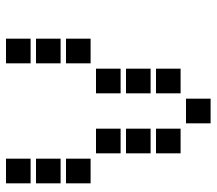

<svg xmlns="http://www.w3.org/2000/svg" viewBox="-61 -670 722 640"><g transform="rotate(-90 300.0 -350.0)"><path d="M10 -691Q9 -691 9 -691Q9 -691 9 -690V-610Q9 -609 9 -609Q9 -609 10 -609H90Q91 -609 91 -609Q91 -609 91 -610V-690Q91 -691 91 -691Q91 -691 90 -691ZM410 -691Q409 -691 409 -691Q409 -691 409 -690V-610Q409 -609 409 -609Q409 -609 410 -609H490Q491 -609 491 -609Q491 -609 491 -610V-690Q491 -691 491 -691Q491 -691 490 -691ZM10 -591Q9 -591 9 -591Q9 -591 9 -590V-510Q9 -509 9 -509Q9 -509 10 -509H90Q91 -509 91 -509Q91 -509 91 -510V-590Q91 -591 91 -591Q91 -591 90 -591ZM410 -591Q409 -591 409 -591Q409 -591 409 -590V-510Q409 -509 409 -509Q409 -509 410 -509H490Q491 -509 491 -509Q491 -509 491 -510V-590Q491 -591 491 -591Q491 -591 490 -591ZM10 -491Q9 -491 9 -491Q9 -491 9 -490V-410Q9 -409 9 -409Q9 -409 10 -409H90Q91 -409 91 -409Q91 -409 91 -410V-490Q91 -491 91 -491Q91 -491 90 -491ZM410 -491Q409 -491 409 -491Q409 -491 409 -490V-410Q409 -409 409 -409Q409 -409 410 -409H490Q491 -409 491 -409Q491 -409 491 -410V-490Q491 -491 491 -491Q491 -491 490 -491ZM110 -391Q109 -391 109 -391Q109 -391 109 -390V-310Q109 -309 109 -309Q109 -309 110 -309H190Q191 -309 191 -309Q191 -309 191 -310V-390Q191 -391 191 -391Q191 -391 190 -391ZM310 -391Q309 -391 309 -391Q309 -391 309 -390V-310Q309 -309 309 -309Q309 -309 310 -309H390Q391 -309 391 -309Q391 -309 391 -310V-390Q391 -391 391 -391Q391 -391 390 -391ZM110 -291Q109 -291 109 -291Q109 -291 109 -290V-210Q109 -209 109 -209Q109 -209 110 -209H190Q191 -209 191 -209Q191 -209 191 -210V-290Q191 -291 191 -291Q191 -291 190 -291ZM310 -291Q309 -291 309 -291Q309 -291 309 -290V-210Q309 -209 309 -209Q309 -209 310 -209H390Q391 -209 391 -209Q391 -209 391 -210V-290Q391 -291 391 -291Q391 -291 390 -291ZM110 -191Q109 -191 109 -191Q109 -191 109 -190V-110Q109 -109 109 -109Q109 -109 110 -109H190Q191 -109 191 -109Q191 -109 191 -110V-190Q191 -191 191 -191Q191 -191 190 -191ZM310 -191Q309 -191 309 -191Q309 -191 309 -190V-110Q309 -109 309 -109Q309 -109 310 -109H390Q391 -109 391 -109Q391 -109 391 -110V-190Q391 -191 391 -191Q391 -191 390 -191ZM210 -91Q209 -91 209 -91Q209 -91 209 -90V-10Q209 -9 209 -9Q209 -9 210 -9H290Q291 -9 291 -9Q291 -9 291 -10V-90Q291 -91 291 -91Q291 -91 290 -91Z"/></g></svg>

Font: Doto ExtraBold
Style: Regular
Weight: 800
Monospace: yes
Version: Version 1.000